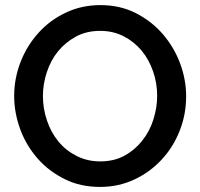

<svg xmlns="http://www.w3.org/2000/svg" viewBox="-20 -735 792 760"><path d="M376 4.9Q298.3 4.9 237.3 -25.4Q173.8 -56.6 129.9 -106.4Q84.5 -157.7 60.5 -222.2Q36.1 -288.1 36.1 -355Q36.1 -425.3 62 -491.2Q87.4 -555.7 133.3 -606Q178.7 -656.2 241.7 -685.5Q303.7 -714.8 377.9 -714.8Q454.6 -714.8 516.6 -683.6Q579.1 -651.9 623.5 -601.1Q668 -549.8 692.4 -485.4Q716.8 -420.4 716.8 -354Q716.8 -282.2 691.4 -217.8Q666 -152.8 620.1 -103.5Q574.2 -53.7 511.7 -24.4Q449.2 4.9 376 4.9ZM149.9 -355Q149.9 -304.7 166 -257.8Q182.1 -210.4 211.4 -174.8Q240.2 -139.6 283.2 -117.7Q325.2 -96.2 377 -96.2Q431.2 -96.2 472.7 -118.7Q513.7 -141.1 543 -178.2Q572.8 -215.8 586.9 -261.2Q602.1 -309.1 602.1 -355Q602.1 -406.7 585.9 -452.6Q569.3 -500 540.5 -534.7Q510.7 -570.3 469.7 -591.3Q427.7 -612.8 377 -612.8Q322.3 -612.8 280.8 -590.3Q238.8 -567.4 210 -532.2Q181.2 -497.1 165.5 -449.7Q149.9 -402.8 149.9 -355Z"/></svg>

Font: Rising Sun DemiBold
Style: DemiBold
Weight: 600
Designer: Matt McInerney, Pablo Impallari, Rodrigo Fuenzalida
Foundry: Matt McInerney, Pablo Impallari, Rodrigo Fuenzalida
Version: Version 1.000